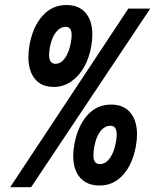

<svg xmlns="http://www.w3.org/2000/svg" viewBox="-20 -760 640 784"><path d="M504 -725H593.5L107 4.5H21.5ZM96 -527Q96 -550.5 100.5 -576Q113.5 -650 153 -694.8Q192.5 -739.5 251 -739.5Q302.5 -739.5 329.8 -707.2Q357 -675 357 -619Q357 -595.5 352.5 -570Q344 -522.5 322.8 -485.2Q301.5 -448 269.8 -426.5Q238 -405 200 -405Q149 -405 122.5 -437.8Q96 -470.5 96 -527ZM269.5 -587Q272.5 -604.5 272.5 -616.5Q272.5 -650.5 248.5 -650.5Q225.5 -650.5 208.2 -628.2Q191 -606 183.5 -566Q180.5 -549 180.5 -536Q180.5 -517.5 187 -508.5Q193.5 -499.5 206.5 -499.5Q228.5 -499.5 245.2 -522.5Q262 -545.5 269.5 -587ZM279 -123Q279 -145 283.5 -169.5Q296.5 -243.5 335.5 -288.2Q374.5 -333 433.5 -333Q485 -333 512.2 -300.2Q539.5 -267.5 539.5 -211Q539.5 -189 535 -164Q522 -90.5 483 -46.5Q444 -2.5 387 -2.5Q335 -2.5 307 -34.8Q279 -67 279 -123ZM453.5 -181Q456.5 -197.5 456.5 -210Q456.5 -246.5 431.5 -246.5Q407.5 -246.5 389.8 -223.8Q372 -201 365 -160Q361.5 -141 361.5 -126Q361.5 -107.5 368 -98.8Q374.5 -90 388.5 -90Q411 -90 428.5 -114Q446 -138 453.5 -181Z"/></svg>

Font: JuliaMono SemiBold
Style: Italic
Weight: 600
Italic angle: -9°
Monospace: yes
Designer: cormullion
Foundry: corm
Version: Version 0.056; ttfautohint (v1.8.4)